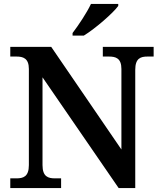

<svg xmlns="http://www.w3.org/2000/svg" viewBox="-20 -951 819 971"><path d="M347 -771H404C463 -807 553 -886 578 -921V-931H440C419 -886 376 -822 347 -784ZM32 0H289V-49H258C224 -49 195 -57 195 -116V-560L580 0H664V-598C664 -657 692 -665 726 -665H757V-714H500V-665H531C565 -665 594 -657 594 -602V-195L239 -714H32V-665H63C96 -665 126 -657 126 -602V-116C126 -57 97 -49 63 -49H32Z"/></svg>

Font: Noto Serif Semi
Style: Regular
Weight: 600
Designer: Monotype Design Team
Foundry: Monotype Imaging Inc.
Version: Version 1.002